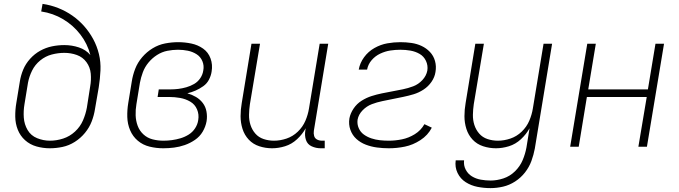

<svg xmlns="http://www.w3.org/2000/svg" viewBox="-20 -755 3496 988"><path d="M236 8Q269 8 302 1Q335 -6 365 -25Q395 -44 417.5 -71.5Q440 -99 452 -130.5Q464 -162 469 -195L488 -305Q495 -349 497 -392.5Q499 -436 489 -477Q479 -518 459.5 -554Q440 -590 413 -620.5Q386 -651 352.5 -674.5Q319 -698 280 -713.5Q241 -729 199 -735L192 -696Q253 -687 305 -656Q357 -625 393.5 -577.5Q430 -530 445 -472Q422 -499 386 -511Q350 -523 311 -523Q279 -523 247.5 -516.5Q216 -510 187 -494Q158 -478 135 -452.5Q112 -427 99.5 -397Q87 -367 82 -335L64 -225Q58 -190 58.5 -154.5Q59 -119 71.5 -87.5Q84 -56 109 -33.5Q134 -11 167.5 -1.5Q201 8 236 8ZM237 -31Q203 -31 171 -44Q139 -57 122 -86Q105 -115 102.5 -149.5Q100 -184 106 -219L124 -329Q130 -361 145 -391.5Q160 -422 187 -444Q214 -466 246.5 -474.5Q279 -483 311 -483Q345 -483 375.5 -472Q406 -461 425 -435Q444 -409 447 -376Q450 -343 444 -310L427 -201Q421 -168 407 -135.5Q393 -103 366 -78Q339 -53 305 -42Q271 -31 237 -31Z M820 8Q848 8 875.5 4.5Q903 1 930.5 -8.5Q958 -18 983 -35Q1008 -52 1023 -77.5Q1038 -103 1043 -131Q1047 -156 1042.5 -181Q1038 -206 1023.5 -225Q1009 -244 988.5 -256Q968 -268 944 -275Q966 -280 986.5 -289Q1007 -298 1026 -311.5Q1045 -325 1055.5 -345.5Q1066 -366 1069 -387Q1075 -422 1063.5 -454Q1052 -486 1025 -505Q998 -524 964.5 -531Q931 -538 897 -538Q864 -538 830 -531.5Q796 -525 765.5 -506.5Q735 -488 711.5 -460.5Q688 -433 675.5 -400.5Q663 -368 658 -335L640 -225Q634 -189 635 -153Q636 -117 649.5 -85Q663 -53 689 -31Q715 -9 749.5 -0.5Q784 8 820 8ZM821 -31Q792 -31 765 -38Q738 -45 718 -63.5Q698 -82 688.5 -107.5Q679 -133 678 -161.5Q677 -190 682 -219L700 -329Q705 -356 715 -383Q725 -410 744 -433Q763 -456 788 -472Q813 -488 841 -493.5Q869 -499 896 -499Q922 -499 946.5 -494Q971 -489 991.5 -476Q1012 -463 1021.5 -440Q1031 -417 1026 -392Q1023 -371 1010.5 -352.5Q998 -334 979 -323Q960 -312 939 -306Q918 -300 897.5 -297.5Q877 -295 857 -295H797L791 -256H850Q879 -256 907 -251Q935 -246 959 -232Q983 -218 994 -192Q1005 -166 1000 -137Q997 -115 984 -95Q971 -75 951 -62.5Q931 -50 909 -43.5Q887 -37 865 -34Q843 -31 821 -31Z M1380 8Q1413 8 1447 -2.5Q1481 -13 1508.5 -38.5Q1536 -64 1553 -95L1551 -82Q1547 -57 1554.5 -34.5Q1562 -12 1584 -2Q1606 8 1630 8H1651V-31H1637Q1623 -31 1611.5 -37Q1600 -43 1596.5 -55.5Q1593 -68 1595 -82L1669 -530H1625L1570 -197Q1565 -165 1551.5 -133.5Q1538 -102 1512.5 -77.5Q1487 -53 1454.5 -42Q1422 -31 1390 -31Q1390 -31 1390 -31Q1390 -31 1390 -31Q1362 -31 1336.5 -39.5Q1311 -48 1294 -67.5Q1277 -87 1269 -112Q1261 -137 1261.5 -164.5Q1262 -192 1266 -219L1318 -530H1274L1224 -225Q1218 -191 1218 -157Q1218 -123 1228 -91.5Q1238 -60 1260 -36.5Q1282 -13 1314 -2.5Q1346 8 1380 8Z M1981 8Q2022 8 2063.5 -0.5Q2105 -9 2143.5 -34Q2182 -59 2202 -98L2164 -116Q2146 -84 2114.5 -64.5Q2083 -45 2048.5 -38Q2014 -31 1981 -31Q1957 -31 1934.5 -33.5Q1912 -36 1891 -43Q1870 -50 1852.5 -62.5Q1835 -75 1826 -95.5Q1817 -116 1820 -139Q1825 -166 1846 -187.5Q1867 -209 1893.5 -219Q1920 -229 1947 -234.5Q1974 -240 2001 -245.5Q2028 -251 2055 -256.5Q2082 -262 2108.5 -270Q2135 -278 2159.5 -294Q2184 -310 2200.5 -334Q2217 -358 2221 -385Q2226 -414 2218.5 -441Q2211 -468 2192.5 -487.5Q2174 -507 2149.5 -518.5Q2125 -530 2097 -534Q2069 -538 2040 -538Q2007 -538 1973 -532Q1939 -526 1907 -508Q1875 -490 1853.5 -460.5Q1832 -431 1826 -397H1869Q1874 -424 1892.5 -445.5Q1911 -467 1936.5 -479Q1962 -491 1988 -495Q2014 -499 2040 -499Q2067 -499 2092.5 -494.5Q2118 -490 2139.5 -477.5Q2161 -465 2172 -441.5Q2183 -418 2179 -392Q2174 -365 2153.5 -343Q2133 -321 2106.5 -311Q2080 -301 2053 -295.5Q2026 -290 1999 -285Q1972 -280 1945 -274.5Q1918 -269 1891.5 -260.5Q1865 -252 1840.5 -236.5Q1816 -221 1799.5 -196.5Q1783 -172 1778 -146Q1773 -115 1783 -87Q1793 -59 1814 -40Q1835 -21 1862.5 -10.5Q1890 0 1920 4Q1950 8 1981 8Z M2504 213Q2536 213 2568.5 205.5Q2601 198 2630.5 179Q2660 160 2681.5 132.5Q2703 105 2714.5 73.5Q2726 42 2732 10L2821 -530H2777L2722 -197Q2717 -165 2703.5 -133.5Q2690 -102 2664.5 -77.5Q2639 -53 2606.5 -42Q2574 -31 2542 -31Q2542 -31 2542 -31Q2542 -31 2542 -31Q2514 -31 2488.5 -39.5Q2463 -48 2446 -67.5Q2429 -87 2421 -112Q2413 -137 2413.5 -164.5Q2414 -192 2418 -219L2470 -530H2426L2376 -225Q2370 -191 2370 -157Q2370 -123 2380 -91.5Q2390 -60 2412 -36.5Q2434 -13 2466 -2.5Q2498 8 2532 8Q2565 8 2599 -2.5Q2633 -13 2660.5 -38.5Q2688 -64 2705 -95L2689 4Q2683 37 2669.5 69Q2656 101 2630 126.5Q2604 152 2570.5 163Q2537 174 2505 174Q2479 174 2454 169.5Q2429 165 2408.5 152.5Q2388 140 2376.5 118Q2365 96 2368 70H2325Q2320 105 2334.5 135Q2349 165 2376.5 182.5Q2404 200 2437 206.5Q2470 213 2504 213Z M2914 0H2958L3000 -256H3308L3265 0H3309L3397 -530H3353L3314 -295H3007L3046 -530H3002Z"/></svg>

Font: Iosevka Sparkle Extralight
Style: Italic
Weight: 200
Italic angle: -9°
Designer: Belleve Invis
Foundry: Belleve Invis
Version: Version 4.5.0; ttfautohint (v1.8.3)